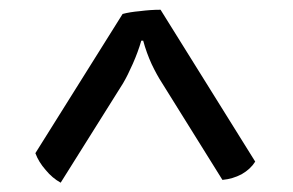

<svg xmlns="http://www.w3.org/2000/svg" viewBox="-20 -698 610 400"><path d="M314.5 -677.7Q293.9 -677.7 271.5 -674.8Q250 -672.9 235.4 -668.9Q174.8 -572.3 53.7 -378.9Q60.5 -360.4 75.2 -343.8Q88.9 -327.1 106.4 -317.4Q149.4 -385.7 236.3 -524.4Q246.1 -541 256.8 -565.4Q267.6 -589.8 274.4 -613.3Q275.4 -613.3 278.3 -613.3Q285.2 -587.9 295.9 -564.5Q306.6 -542 317.4 -525.4Q359.4 -458 443.4 -323.2Q464.8 -325.2 483.4 -335Q502 -345.7 511.7 -361.3Q446.3 -466.8 314.5 -677.7Z"/></svg>

Font: cl
Style: Regular
Weight: 400
Designer: Mitja Miklavcic
Version: Version 1.0